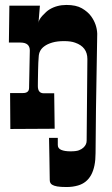

<svg xmlns="http://www.w3.org/2000/svg" viewBox="-20 -523 455 780"><path d="M332 48.8 335 -283.2Q335 -332.5 285.2 -349.6Q268.1 -356 240.2 -356Q212.4 -356 192.4 -350.1Q172.4 -344.2 160.2 -335Q138.2 -319.3 137.2 -292Q135.3 -269.5 134.8 -240.5Q134.3 -211.4 134 -195.8Q133.8 -180.2 133.8 -172.9Q133.8 -144 158.2 -144H200.2L202.1 0L22 1L21 -145H73.2Q98.1 -145 98.1 -166L101.1 -317.9Q101.1 -350.1 63 -350.1H16.1L18.1 -500H142.1L136.2 -428.2Q136.2 -441.4 152.1 -459Q168 -476.6 180.7 -484.4Q210.9 -502.9 250 -502.9Q289.1 -502.9 312.7 -489.3Q336.4 -475.6 350.1 -457Q373.5 -424.8 375 -386.2Q368.2 -11.7 368.2 99.1Q368.2 210 296.9 230.5Q275.4 236.8 250.7 236.8Q226.1 236.8 212.4 234.4Q198.7 231.9 191.9 227.5Q182.1 221.7 182.1 208L180.7 116.7Q179.7 80.6 179.2 37.1H214.8V65.9Q214.8 80.1 228.8 85.9Q242.7 91.8 266.4 91.8Q290 91.8 301 87.4Q312 83 318.8 76.7Q332 64.5 332 48.8Z"/></svg>

Font: Smokum
Style: Regular
Weight: 400
Designer: Astigmatic (AOETI)
Foundry: Astigmatic (AOETI)
Version: Version 1.001